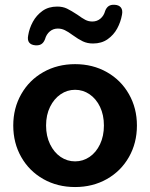

<svg xmlns="http://www.w3.org/2000/svg" viewBox="-20 -767 624 798"><path d="M35.1 -245.4Q35.1 -317.4 68.3 -375.7Q101.4 -434 160 -467.2Q218.7 -500.4 292.1 -500.4Q365.5 -500.4 424.2 -467.2Q482.8 -434 515.9 -375.7Q549.1 -317.4 549.1 -245.4Q549.1 -172.6 515.9 -114.3Q482.8 -56 424.2 -22.8Q365.5 10.4 292.1 10.4Q218.7 10.4 160 -22.8Q101.4 -56 68.3 -114.3Q35.1 -172.6 35.1 -245.4ZM411.9 -245.4Q411.9 -289.3 395.7 -323Q379.5 -356.6 352.2 -375.2Q324.8 -393.8 292.1 -393.8Q259.3 -393.8 232 -375.2Q204.7 -356.6 188.1 -323Q171.5 -289.3 171.5 -245.4Q171.5 -201.5 188.1 -167.4Q204.7 -133.4 232 -114.8Q259.3 -96.3 292.1 -96.3Q324.8 -96.3 352.2 -114.8Q379.5 -133.4 395.7 -167.4Q411.9 -201.5 411.9 -245.4ZM97.2 -620.2Q101.8 -649.2 116.6 -676.4Q131.4 -703.6 156.6 -721.7Q181.8 -739.7 217.7 -739.7Q240.9 -739.7 258.5 -731.2Q276.1 -722.7 301.9 -705.7Q321.1 -691.6 334.5 -684.6Q347.9 -677.6 363.7 -677.6Q383.3 -677.6 397.5 -689.6Q411.8 -701.7 417.2 -722Q422.3 -735.3 431.7 -741.7Q441.1 -748.1 456.7 -747.1Q474.6 -746.1 482.7 -735.5Q490.8 -724.8 487 -705.6Q481.6 -675.4 467.1 -648.6Q452.6 -621.8 427.4 -604Q402.1 -586.2 366.5 -586.2Q343.3 -586.2 324.5 -595Q305.7 -603.9 282.3 -620.9Q263.1 -635.1 249.3 -641.7Q235.5 -648.3 220.5 -648.3Q200.9 -648.3 186.8 -636.2Q172.6 -624.2 167 -603.8Q166.3 -601.6 164.1 -597.6Q158.9 -587.4 150.1 -582.6Q141.3 -577.7 127 -578.7Q109.4 -580 101.3 -590.2Q93.2 -600.4 97.2 -620.2Z"/></svg>

Font: SN Pro Thin
Style: Regular
Weight: 200
Designer: Tobias Whetton
Foundry: Supernotes
Version: Version 1.003;Glyphs 3.3 (3324)